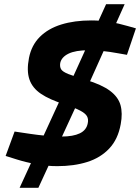

<svg xmlns="http://www.w3.org/2000/svg" viewBox="-20 -798 672 921"><path d="M255 -1Q205 -1 155.5 -10Q106 -19 61 -33L7 -50L50 -167L124 -156Q157 -151 198 -147Q239 -143 275 -143Q331 -143 363 -158.5Q395 -174 401 -207Q405 -226 397.5 -240Q390 -254 364.5 -267.5Q339 -281 288 -298Q218 -320 176.5 -348Q135 -376 121 -417.5Q107 -459 119 -520Q131 -581 171 -621Q211 -661 274 -680.5Q337 -700 418 -700Q462 -700 505.5 -693Q549 -686 593 -673L632 -662L589 -535L549 -542Q506 -550 470 -553.5Q434 -557 405 -557Q342 -557 308.5 -540.5Q275 -524 269 -496Q266 -478 273 -466Q280 -454 307.5 -443Q335 -432 392 -415Q468 -392 507.5 -362.5Q547 -333 558 -294Q569 -255 559 -202Q546 -130 504 -85.5Q462 -41 398.5 -21Q335 -1 255 -1ZM74 103 291 -369 372 -348 164 103ZM385 -348 303 -369 489 -778H578Z"/></svg>

Font: REM
Style: Bold Italic
Weight: 700
Italic angle: -11°
Designer: Octavio Pardo
Foundry: Ashler Design
Version: Version 1.005;gftools[0.9.28]